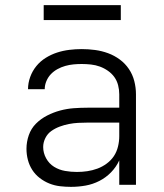

<svg xmlns="http://www.w3.org/2000/svg" viewBox="-20 -719 640 747"><path d="M256 8Q235 8 213.5 5.5Q192 3 172 -5Q152 -13 134.5 -26.5Q117 -40 105.5 -58Q94 -76 88.5 -97Q83 -118 83 -140Q83 -167 92 -193Q101 -219 120 -238Q139 -257 163.5 -269.5Q188 -282 214 -289Q240 -296 267 -298Q294 -300 321 -300H444V-352Q444 -370 439.5 -387.5Q435 -405 425 -419Q415 -433 400 -443.5Q385 -454 368.5 -460Q352 -466 334 -468Q316 -470 298 -470Q282 -470 266 -468.5Q250 -467 234 -462.5Q218 -458 203.5 -450Q189 -442 178 -430.5Q167 -419 160.5 -403.5Q154 -388 154 -372H89Q89 -372 89 -372Q89 -372 89 -372Q89 -396 97.5 -419.5Q106 -443 121.5 -462Q137 -481 158 -494Q179 -507 202 -514.5Q225 -522 249.5 -525Q274 -528 298 -528Q324 -528 350 -524.5Q376 -521 400.5 -512Q425 -503 446 -487.5Q467 -472 481.5 -450.5Q496 -429 502.5 -403.5Q509 -378 509 -352V0H444V-95Q432 -69 412 -48.5Q392 -28 366.5 -15Q341 -2 313 3Q285 8 256 8ZM279 -50Q300 -50 320 -53Q340 -56 359 -63Q378 -70 395 -82.5Q412 -95 423 -111.5Q434 -128 439 -148.5Q444 -169 444 -189V-242H321Q302 -242 284 -241Q266 -240 248 -236.5Q230 -233 212.5 -226.5Q195 -220 180 -209.5Q165 -199 156.5 -182Q148 -165 148 -147Q148 -124 159.5 -103Q171 -82 190.5 -70Q210 -58 233 -54Q256 -50 279 -50ZM150 -641V-699H450V-641Z"/></svg>

Font: Iosevka Custom Light Extended
Style: Regular
Weight: 300
Width: 7
Monospace: yes
Designer: Belleve Invis
Foundry: Belleve Invis
Version: Version 11.2.4; ttfautohint (v1.8.4)